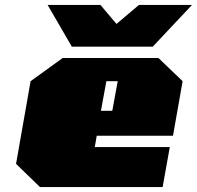

<svg xmlns="http://www.w3.org/2000/svg" viewBox="-20 -758 798 778"><path d="M271 -569 173 -738H387L452 -661L543 -738H758L599 -569ZM142 0 45 -94 104 -429 234 -523H622L720 -429L681 -208H372L364 -162H668L639 0ZM389 -309H435L457 -429H411Z"/></svg>

Font: Tomorrow Black
Style: Italic
Weight: 900
Italic angle: -10°
Designer: Tony de Marco, Monica Rizzolli
Foundry: Just in Type
Version: Version 2.002